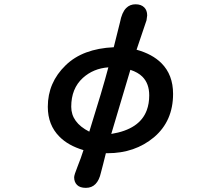

<svg xmlns="http://www.w3.org/2000/svg" viewBox="-20 -739 1040 904"><path d="M329.1 95.7Q329.1 85 345.2 44.9Q361.3 4.9 373 -32.2Q300.8 -53.7 259.8 -95.7Q205.1 -150.4 205.1 -236.3Q205.1 -350.6 289.1 -431.6Q369.1 -509.8 515.6 -516.6L544.9 -633.8Q553.7 -680.7 574.2 -701.2Q591.8 -718.8 618.2 -718.8Q644.5 -718.8 659.2 -704.1Q672.9 -690.4 672.9 -667V-666L669.9 -643.6L623 -504.9Q697.3 -484.4 740.2 -441.4Q794.9 -386.7 794.9 -296.9Q794.9 -168.9 705.1 -92.8Q615.2 -17.6 486.3 -17.6H478.5L465.8 33.2L455.1 74.2Q447.3 109.4 429.7 127.4Q412.1 145.5 384.3 145.5Q356.4 145.5 342.8 131.8Q329.1 118.2 329.1 95.7ZM315.4 -236.3Q315.4 -162.1 400.4 -119.1Q462.9 -318.4 490.2 -421.9Q419.9 -417 370.1 -372.1Q315.4 -322.3 315.4 -236.3ZM682.6 -290Q682.6 -345.7 650.4 -377.9Q629.9 -398.4 593.8 -410.2L503.9 -108.4Q637.7 -129.9 670.9 -219.7Q682.6 -251 682.6 -290Z"/></svg>

Font: FakePearl
Style: SemiBold
Weight: 400
Version: Version 1.2